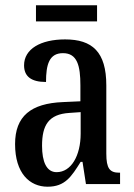

<svg xmlns="http://www.w3.org/2000/svg" viewBox="-20 -696 505 726"><path d="M116 -615H347V-676H116ZM160 10C226 10 250 -28 285 -84H292L305 0H434V-43H431C395 -43 382 -59 382 -115V-373C382 -500 329 -547 226 -547C134 -547 71 -511 71 -449C71 -407 98 -386 154 -386C154 -452 166 -495 218 -495C272 -495 284 -448 284 -373V-313L218 -310C97 -305 37 -257 37 -151C37 -41 92 10 160 10ZM194 -45C156 -45 139 -84 139 -145C139 -223 164 -264 242 -269L285 -272V-191C285 -107 249 -45 194 -45Z"/></svg>

Font: Noto Serif Tamil ExtraCondensed Medium
Style: Italic
Weight: 500
Width: 2
Italic angle: -12°
Designer: Indian Type Foundry, Tom Grace, and the Monotype Design Team
Foundry: Monotype Imaging Inc.
Version: Version 2.003